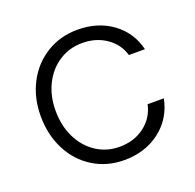

<svg xmlns="http://www.w3.org/2000/svg" viewBox="-105 -669 801 788"><g transform="rotate(-20 295.5 -274.5)"><path d="M48 -277Q48 -357 81.5 -421Q115 -485 175 -522Q235 -559 310 -559Q399 -559 462 -513Q525 -467 544 -389H474Q459 -440 414.5 -470.5Q370 -501 310 -501Q254 -501 209 -472Q164 -443 138.5 -392Q113 -341 113 -277Q113 -211 138.5 -159Q164 -107 209 -77.5Q254 -48 310 -48Q374 -48 419.5 -82.5Q465 -117 477 -173H548Q531 -89 466 -39.5Q401 10 310 10Q235 10 175 -27Q115 -64 81.5 -129.5Q48 -195 48 -277Z"/></g></svg>

Font: Open Sauce Sans Light
Style: Regular
Weight: 300
Designer: Alfredo Marco Pradil
Foundry: Creative Sauce Fz LLC
Version: Version 1.477